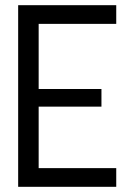

<svg xmlns="http://www.w3.org/2000/svg" viewBox="-20 -720 508 740"><path d="M428 0H50V-700H428V-628H129V-377H371V-309H129V-72H428Z"/></svg>

Font: Kulim Park
Style: Regular
Weight: 400
Designer: Noponies / Dale Sattler
Foundry: Noponies
Version: Version 1.000; ttfautohint (v1.8.3)